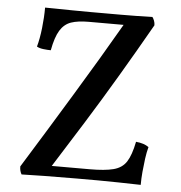

<svg xmlns="http://www.w3.org/2000/svg" viewBox="-50 -726 731 777"><g transform="rotate(5 315.5 -337.5)"><path d="M102 -678Q117 -678 147.5 -677.5Q178 -677 214.5 -676.5Q251 -676 286 -676Q321 -676 346 -676Q379 -676 409.5 -676Q440 -676 471.5 -676.5Q503 -677 538 -678Q542 -673 545.5 -664Q549 -655 549 -645Q487 -536 425.5 -432Q364 -328 301 -227Q238 -126 174 -25L164 -42H339Q400 -42 435 -51Q470 -60 487.5 -87Q505 -114 516 -169Q549 -166 568 -152Q562 -130 558.5 -104Q555 -78 552.5 -50.5Q550 -23 550 3Q501 2 459 1Q417 0 376 0Q335 0 289 0Q220 0 158.5 1Q97 2 66 3Q62 -4 60 -11.5Q58 -19 58 -29Q106 -106 153 -183Q200 -260 247 -337Q294 -414 340 -491.5Q386 -569 431 -647L442 -636H283Q239 -636 211.5 -626.5Q184 -617 167 -589.5Q150 -562 140 -508Q127 -508 110 -510Q93 -512 83 -518Q92 -550 97 -594Q102 -638 102 -678Z"/></g></svg>

Font: Vollkorn
Style: Regular
Weight: 400
Designer: Friedrich Althausen
Foundry: Friedrich Althausen
Version: Version 4.104